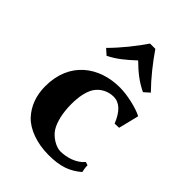

<svg xmlns="http://www.w3.org/2000/svg" viewBox="-202 -772 877 877"><g transform="rotate(45 236.0 -334.0)"><path d="M296 -389C335 -389 364 -360 386 -305L414 -306L438 -403L436 -406C405 -422 337 -439 287 -439C153 -439 41 -359 41 -202C41 -140 61 -91 95 -54C131 -15 198 10 273 10C349 10 393 -6 438 -44C436 -54 433 -67 433 -83L417 -88C389 -54 340 -40 300 -40C271 -40 231 -65 213 -94C195 -123 183 -171 183 -228C183 -276 191 -314 207 -341C227 -372 261 -389 296 -389ZM403 -522C355 -571 314 -623 276 -678H242C209 -629 161 -569 114 -522L141 -498C185 -520 216 -546 258 -585C296 -548 328 -521 376 -498Z"/></g></svg>

Font: Libertinus Sans
Style: Bold
Weight: 700
Designer: Philipp H. Poll, Khaled Hosny
Foundry: Caleb Maclennan
Version: Version 7.050;RELEASE